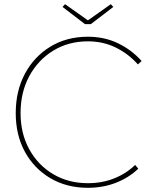

<svg xmlns="http://www.w3.org/2000/svg" viewBox="-20 -885 730 915"><path d="M399 10Q298 10 220.5 -35.5Q143 -81 99 -161Q55 -241 55 -346Q55 -452 99 -534Q143 -616 220.5 -663Q298 -710 399 -710Q478 -710 543 -678.5Q608 -647 655 -594L637 -578Q593 -628 532.5 -658Q472 -688 399 -688Q306 -688 233.5 -643.5Q161 -599 119.5 -522Q78 -445 78 -346Q78 -249 119.5 -173.5Q161 -98 233.5 -55Q306 -12 399 -12Q467 -12 524.5 -35Q582 -58 624 -99L639 -81Q594 -38 532.5 -14Q471 10 399 10ZM385 -770 278 -852 290 -865 399 -788 508 -865 520 -852 413 -770Z"/></svg>

Font: Lexend Thin
Style: Regular
Weight: 100
Designer: Bonnie Shaver-Troup, Thomas Jockin
Foundry: Lexend
Version: Version 1.007; ttfautohint (v1.8.3)